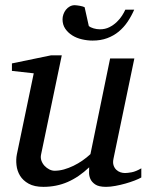

<svg xmlns="http://www.w3.org/2000/svg" viewBox="-20 -707 567 739"><path d="M523.9 -23.9Q514.6 -18.6 498.3 -12.2Q481.9 -5.9 462.9 -0.5Q443.8 4.9 424.1 8.5Q404.3 12.2 388.2 12.2Q359.9 12.2 346.2 2.7Q332.5 -6.8 327.4 -19.3Q322.3 -31.7 322.8 -44.4Q323.2 -57.1 323.2 -63Q283.7 -25.4 240.5 -6.6Q197.3 12.2 147 12.2Q112.3 12.2 90.3 0Q68.4 -12.2 57.1 -30.8Q45.9 -49.3 43.5 -71.3Q41 -93.3 44.9 -112.8L109.9 -424.8L25.9 -434.1V-462.9L176.8 -494.1H217.8L138.2 -112.8Q135.3 -100.1 139.4 -88.6Q143.6 -77.1 151.6 -68.6Q159.7 -60.1 169.9 -54.9Q180.2 -49.8 189.9 -49.8Q208 -49.8 226.3 -54.9Q244.6 -60.1 262.7 -68.8Q280.8 -77.6 297.4 -89.1Q314 -100.6 328.1 -113.8L403.8 -481.9H497.1L417 -97.2Q413.6 -81.5 417 -71Q420.4 -60.5 427.5 -53.7Q434.6 -46.9 443.6 -43.9Q452.6 -41 460.9 -41Q470.7 -41 486.8 -43.9Q502.9 -46.9 523.9 -59.1ZM496.6 -669.9Q485.8 -645 471.2 -623.3Q456.5 -601.6 437 -585.4Q417.5 -569.3 392.6 -560.1Q367.7 -550.8 336.4 -550.8Q315.9 -550.8 295.2 -555.7Q274.4 -560.5 258.1 -570.8Q241.7 -581.1 231.2 -596.4Q220.7 -611.8 220.7 -632.8Q220.7 -642.1 224.1 -651.9Q227.5 -661.6 233.6 -669.4Q239.7 -677.2 248.5 -682.1Q257.3 -687 267.6 -687Q271 -687 276.4 -686.3Q281.7 -685.5 287.6 -684.6Q293.5 -683.6 298.3 -682.1Q303.2 -680.7 305.7 -679.2L321.8 -606.9Q328.6 -601.1 340.6 -597.7Q352.5 -594.2 364.7 -594.2Q384.8 -594.2 400.9 -602.3Q417 -610.4 429.2 -622.1Q441.4 -633.8 449.7 -646.7Q458 -659.7 462.4 -669.9Z"/></svg>

Font: Charis SIL
Style: Italic
Weight: 400
Italic angle: -11°
Foundry: SIL International
Version: Version 4.112